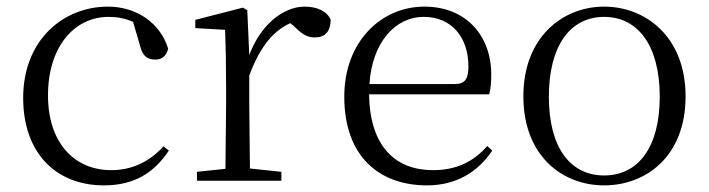

<svg xmlns="http://www.w3.org/2000/svg" viewBox="-20 -546 2141 580"><path d="M294 14C387 14 446 -25 490 -91L474 -104C429 -55 376 -32 316 -32C204 -32 125 -115 125 -258C125 -404 204 -495 308 -495C333 -495 357 -491 382 -480L403 -408C410 -379 423 -366 449 -366C469 -366 482 -376 488 -399C464 -477 392 -526 306 -526C172 -526 50 -426 50 -250C50 -85 148 14 294 14Z M733 -318C764 -401 803 -452 857 -476L867 -468C890 -445 906 -433 930 -433C964 -433 978 -452 979 -486C969 -511 939 -526 901 -526C833 -526 766 -468 733 -380L727 -515L714 -523L570 -486V-461L660 -456C662 -406 663 -354 663 -285V-227L661 -36L575 -27V0H830V-27L735 -37L733 -227Z M1270 14C1358 14 1423 -26 1467 -91L1452 -105C1410 -57 1358 -32 1288 -32C1176 -32 1097 -102 1095 -261H1458C1462 -277 1464 -297 1464 -321C1464 -438 1388 -526 1262 -526C1131 -526 1020 -420 1020 -254C1020 -74 1125 14 1270 14ZM1096 -292C1104 -418 1174 -495 1260 -495C1346 -495 1395 -431 1395 -346C1395 -309 1386 -292 1353 -292Z M1805 14C1932 14 2051 -74 2051 -255C2051 -435 1930 -526 1805 -526C1681 -526 1561 -435 1561 -255C1561 -75 1679 14 1805 14ZM1805 -16C1702 -16 1638 -101 1638 -254C1638 -407 1702 -495 1805 -495C1908 -495 1973 -407 1973 -254C1973 -101 1908 -16 1805 -16Z"/></svg>

Font: Noto Serif JP Light
Style: Regular
Weight: 300
Designer: Ryoko NISHIZUKA 西塚涼子 (kana & ideographs); Frank Grießhammer (Latin, Greek & Cyrillic); Wenlong ZHANG 张文龙 (bopomofo); San
Foundry: Adobe
Version: Version 2.001;hotconv 1.1.0;makeotfexe 2.6.0